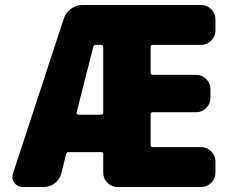

<svg xmlns="http://www.w3.org/2000/svg" viewBox="-20 -750 940 770"><path d="M394 -299V-561Q394 -570 385 -570H364Q356 -570 354 -562L287 -298Q286 -295 288.5 -292.5Q291 -290 294 -290H385Q394 -290 394 -299ZM787 -730Q810 -730 827 -713Q844 -696 844 -673V-627Q844 -604 827 -587Q810 -570 787 -570H593Q584 -570 584 -561V-459Q584 -450 593 -450H767Q790 -450 807 -433Q824 -416 824 -393V-357Q824 -334 807 -317Q790 -300 767 -300H593Q584 -300 584 -291V-168Q584 -160 593 -160H787Q810 -160 827 -143Q844 -126 844 -103V-57Q844 -34 827 -17Q810 0 787 0H451Q428 0 411 -17Q394 -34 394 -57V-131Q394 -140 385 -140H256Q247 -140 245 -132L226 -55Q220 -31 200 -15.5Q180 0 155 0H71Q50 0 37.5 -17Q25 -34 32 -54L236 -676Q244 -700 265 -715Q286 -730 311 -730Z"/></svg>

Font: Rounded Mplus 1c Black
Style: Regular
Weight: 900
Version: Version 1.059.20150529